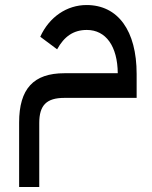

<svg xmlns="http://www.w3.org/2000/svg" viewBox="-20 -439 606 763"><path d="M56 304H136V50C136 -21 165 -50 236 -50H523V-145C523 -317 449 -419 324 -419C246 -419 176 -372 140 -293L207 -243C235 -294 272 -320 325 -320C401 -320 447 -255 448 -148H236C113 -148 56 -86 56 48Z"/></svg>

Font: IBM Plex Arabic Text
Style: Regular
Weight: 450
Designer: Mike Abbink, Paul van der Laan, Pieter van Rosmalen, Wael Morcos, Khajak Apelian
Foundry: Bold Monday
Version: Version 1.0